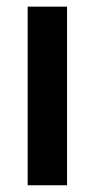

<svg xmlns="http://www.w3.org/2000/svg" viewBox="-20 -549 281 569"><path d="M62 0V-529.3H178.7V0Z"/></svg>

Font: Inter Cardless Tabular Medium
Style: Regular
Weight: 500
Designer: Rasmus Andersson
Foundry: rsms
Version: Version 4.000;git-4fc901f